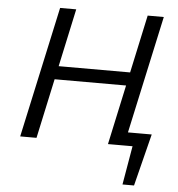

<svg xmlns="http://www.w3.org/2000/svg" viewBox="-57 -712 892 961"><g transform="rotate(5 388.5 -231.5)"><path d="M573 0 588 -67H718L670 0ZM594 195 639 -67H718L652 195ZM504 0 646 -658H727L584 0ZM63 0 206 -658H287L145 0ZM154 -300 169 -367H639L624 -300Z"/></g></svg>

Font: Ysabeau Office Medium
Style: Italic
Weight: 500
Italic angle: -12°
Designer: Christian Thalmann (Catharsis Fonts)
Version: Version 2.001;gftools[0.9.30]; featfreeze: tnum,lnum,ss02